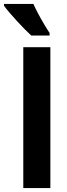

<svg xmlns="http://www.w3.org/2000/svg" viewBox="-54 -953 339 973"><path d="M64 0V-713.9H201.2V0ZM115.2 -933.1Q124.5 -912.1 139.6 -883.5Q154.8 -855 170.7 -828.4Q186.5 -801.8 197.3 -786.1V-772.9H104.5Q91.3 -784.7 72 -804.2Q52.7 -823.7 32 -846.2Q11.2 -868.7 -6.3 -889.4Q-23.9 -910.2 -33.7 -923.8V-933.1Z"/></svg>

Font: Open Sans Condensed
Style: Bold
Weight: 700
Width: 3
Designer: Monotype Design Team
Foundry: Monotype Imaging Inc.
Version: Version 3.003; ttfautohint (v1.8.4)